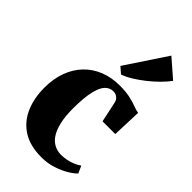

<svg xmlns="http://www.w3.org/2000/svg" viewBox="-258 -911 995 995"><g transform="rotate(45 239.0 -413.5)"><path d="M264 11Q180.5 11 126.5 -23.2Q72.5 -57.5 46 -117.8Q19.5 -178 19.5 -255.5Q19.5 -321 38.8 -373.2Q58 -425.5 93.8 -462.8Q129.5 -500 179 -519.8Q228.5 -539.5 288.5 -539.5Q335 -539.5 366 -532.2Q397 -525 418.2 -516.8Q439.5 -508.5 455.5 -506.5L449.5 -345H356L332.5 -455.5Q330 -469 323 -477.8Q316 -486.5 306.8 -490.8Q297.5 -495 286.5 -495Q260 -495 241 -475Q222 -455 211.5 -409.2Q201 -363.5 200.5 -285Q200.5 -227.5 209.8 -186.8Q219 -146 235.8 -120.2Q252.5 -94.5 275.8 -82.2Q299 -70 327 -70Q346.5 -70 367.5 -74.2Q388.5 -78.5 407.5 -86.5Q426.5 -94.5 440.5 -105L458.5 -65Q445.5 -50.5 416.5 -32.8Q387.5 -15 348 -2Q308.5 11 264 11ZM252 -584.5 218.5 -613.5 367.5 -838 466.5 -752Q449.5 -728.5 423.8 -702.8Q398 -677 368.2 -653.5Q338.5 -630 308.8 -611.8Q279 -593.5 253 -584.5Z"/></g></svg>

Font: Merriweather 96pt Black
Style: Regular
Weight: 900
Version: Version 2.100